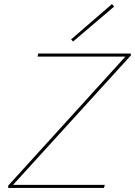

<svg xmlns="http://www.w3.org/2000/svg" viewBox="-20 -920 661 940"><path d="M539 -888 338 -717 328 -727 528 -900ZM621 -649 44 -15H493L489 0H20V-11L594 -643H164L167 -658H620Z"/></svg>

Font: EauTest Thin
Style: Italic
Weight: 250
Italic angle: -12°
Designer: Christian Thalmann (Catharsis Fonts)
Version: Version 0.001;PS 000.001;hotconv 1.0.88;makeotf.lib2.5.64775